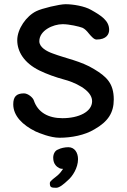

<svg xmlns="http://www.w3.org/2000/svg" viewBox="-20 -654 604 913"><path d="M521 -181C521 -258 486 -290 428 -325C365 -364 293 -376 230 -400C202 -410 167 -429 167 -458C167 -509 232 -539 278 -539C310 -539 356 -528 372 -522C383 -517 393 -507 403 -494C415 -480 427 -466 439 -466C487 -466 499 -492 499 -512C499 -556 461 -580 413 -607C382 -625 327 -634 292 -634C262 -634 179 -614 153 -601C105 -578 62 -516 62 -463C62 -409 94 -355 167 -319C204 -301 244 -287 284 -276C328 -265 418 -228 418 -173C418 -122 354 -92 277 -92C209 -92 160 -120 141 -176C137 -190 113 -210 94 -210C57 -210 43 -193 43 -158C43 -104 86 -60 149 -29C167 -21 220 1 263 1C319 1 383 -11 429 -39C494 -76 521 -118 521 -181ZM280 149C272 161 265 170 255 179C243 190 217 206 217 216C217 236 222 239 247 239C263 239 284 221 302 204C325 185 351 144 351 103C351 72 335 46 305 46C289 46 269 50 256 57C241 62 233 79 233 96C233 128 252 140 261 145C267 149 280 149 280 149Z"/></svg>

Font: Itim
Style: Regular
Weight: 400
Designer: CadsonDemak Team
Foundry: Pablo Impallari
Version: Version 1.002;PS 001.002;hotconv 1.0.88;makeotf.lib2.5.64775